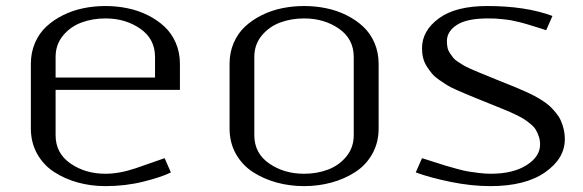

<svg xmlns="http://www.w3.org/2000/svg" viewBox="-20 -614 1956 644"><path d="M83.5 -183.1V-399.9Q83.5 -438 97.4 -470.2Q111.3 -502.4 135.5 -524.9Q159.7 -547.4 191.7 -563.2Q223.6 -579.1 259.5 -586.4Q295.4 -593.8 333.5 -593.8Q371.6 -593.8 407.5 -586.4Q443.4 -579.1 475.3 -563.2Q507.3 -547.4 531.5 -524.9Q555.7 -502.4 569.6 -470.2Q583.5 -438 583.5 -399.9V-312.5H166.5V-160.6Q166.5 -100.1 216.3 -65.7Q266.1 -31.2 333.5 -31.2Q380.4 -31.2 435.5 -49.8L532.2 -83.5L553.2 -35.6Q522 -20 461.4 -4.9Q400.9 10.3 333.5 10.3Q285.6 10.3 241.7 -1.7Q197.8 -13.7 161.9 -36.9Q126 -60.1 104.7 -97.9Q83.5 -135.7 83.5 -183.1ZM500 -422.9Q500 -483.4 450.4 -517.8Q400.9 -552.2 333.5 -552.2Q290 -552.2 252.9 -538.3Q215.8 -524.4 191.2 -494.4Q166.5 -464.4 166.5 -422.9V-354H500Z M833 -160.6Q833 -100.1 882.8 -65.7Q932.6 -31.2 1000 -31.2Q1043.5 -31.2 1080.3 -45.2Q1117.2 -59.1 1141.8 -89.1Q1166.5 -119.1 1166.5 -160.6V-422.9Q1166.5 -483.4 1116.9 -517.8Q1067.4 -552.2 1000 -552.2Q956.5 -552.2 919.4 -538.3Q882.3 -524.4 857.7 -494.4Q833 -464.4 833 -422.9ZM750 -183.1V-399.9Q750 -438 763.9 -470.2Q777.8 -502.4 802 -524.9Q826.2 -547.4 858.2 -563.2Q890.1 -579.1 926 -586.4Q961.9 -593.8 1000 -593.8Q1038.1 -593.8 1074 -586.4Q1109.9 -579.1 1141.8 -563.2Q1173.8 -547.4 1198 -524.9Q1222.2 -502.4 1236.1 -470.2Q1250 -438 1250 -399.9V-183.1Q1250 -135.7 1228.8 -97.9Q1207.5 -60.1 1171.6 -36.9Q1135.7 -13.7 1091.8 -1.7Q1047.9 10.3 1000 10.3Q952.1 10.3 908.2 -1.7Q864.3 -13.7 828.4 -36.9Q792.5 -60.1 771.2 -97.9Q750 -135.7 750 -183.1Z M1395.5 -452.1Q1395.5 -510.7 1451.7 -552.2Q1507.8 -593.8 1614.3 -593.8Q1743.2 -593.8 1833 -560.5L1812 -512.7Q1806.6 -514.6 1787.6 -520.5Q1768.6 -526.4 1763.9 -527.8Q1759.3 -529.3 1743.9 -533.9Q1728.5 -538.6 1722.9 -539.6Q1717.3 -540.5 1704.3 -543.7Q1691.4 -546.9 1683.6 -547.6Q1675.8 -548.3 1663.8 -549.8Q1651.9 -551.3 1640.4 -551.8Q1628.9 -552.2 1616.2 -552.2Q1545.9 -552.2 1512.5 -530.5Q1479 -508.8 1479 -476.1Q1479 -464.4 1481 -454.6Q1482.9 -444.8 1488.8 -436Q1494.6 -427.2 1499.8 -420.7Q1504.9 -414.1 1516.1 -406.7Q1527.3 -399.4 1534.9 -394.8Q1542.5 -390.1 1559.1 -382.8Q1575.7 -375.5 1585.2 -371.6Q1594.7 -367.7 1616 -359.1Q1637.2 -350.6 1648.4 -345.7Q1659.7 -341.3 1679.4 -333.3Q1699.2 -325.2 1711.4 -320.3Q1723.6 -315.4 1741.9 -307.1Q1760.3 -298.8 1772.2 -292.5Q1784.2 -286.1 1799.6 -276.4Q1814.9 -266.6 1824.7 -257.3Q1834.5 -248 1844.7 -235.6Q1855 -223.1 1860.8 -210.2Q1866.7 -197.3 1870.6 -181.2Q1874.5 -165 1874.5 -147Q1874.5 -82 1808.1 -35.9Q1741.7 10.3 1624.5 10.3Q1561 10.3 1491.7 -3.9Q1422.4 -18.1 1374.5 -35.6L1395.5 -83.5Q1400.9 -82 1433.3 -71.5Q1465.8 -61 1474.9 -58.3Q1483.9 -55.7 1510.3 -48.3Q1536.6 -41 1550.8 -38.8Q1564.9 -36.6 1585.9 -33.9Q1606.9 -31.2 1625.5 -31.2Q1701.2 -31.2 1746.3 -60.1Q1791.5 -88.9 1791.5 -129.4Q1791.5 -144 1787.1 -156.7Q1782.7 -169.4 1776.9 -179.2Q1771 -189 1758.5 -199Q1746.1 -209 1736.6 -215.1Q1727.1 -221.2 1708 -230.2Q1689 -239.3 1677.5 -243.9Q1666 -248.5 1642.1 -258.3Q1618.2 -268.1 1606 -272.9Q1595.2 -277.3 1574.7 -285.6Q1554.2 -293.9 1542 -299.1Q1529.8 -304.2 1511 -312.5Q1492.2 -320.8 1480.2 -328.1Q1468.3 -335.4 1453.4 -345.7Q1438.5 -356 1429.4 -366.7Q1420.4 -377.4 1411.9 -390.6Q1403.3 -403.8 1399.4 -419.2Q1395.5 -434.6 1395.5 -452.1Z"/></svg>

Font: Resagnicto
Style: Regular
Weight: 500
Version: Version 0.9991